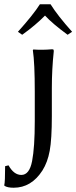

<svg xmlns="http://www.w3.org/2000/svg" viewBox="-61 -664 358 900"><path d="M176 -644Q209 -591 277 -515L256 -501Q185 -553 150 -591Q106 -546 43 -501L23 -515Q95 -595 126 -644ZM182 -251V-120Q182 -11 172 43Q162 97 138 135Q86 216 3 216Q-26 216 -40 207L-41 204Q-37 189 -37 115L-21 111Q4 156 39 156Q77 156 89.5 91Q102 26 102 -96V-235Q102 -368 93 -429L95 -432Q138 -429 182 -433Q188 -433 189.5 -431.5Q191 -430 191 -423Q182 -339 182 -251Z"/></svg>

Font: Libertinus Sans
Style: Regular
Weight: 400
Designer: Philipp H. Poll
Foundry: Khaled Hosny
Version: Version 6.1